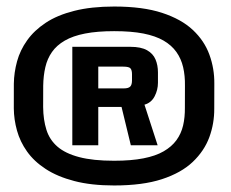

<svg xmlns="http://www.w3.org/2000/svg" viewBox="-20 -761 710 591"><path d="M331.2 -190.1Q419.3 -190.1 478.5 -209.5Q537.8 -228.9 573.3 -262.6Q608.8 -296.4 624.4 -338.8Q639.9 -381.2 639.5 -427.3L639.7 -503.3Q640.2 -549.8 624.6 -592.6Q609.1 -635.5 573.6 -668.8Q538.1 -702.1 478.7 -721.5Q419.4 -740.9 331.4 -740.9Q260.9 -740.9 208.6 -727.6Q156.2 -714.4 120.8 -690.9Q85.3 -667.4 63.6 -636.9Q41.8 -606.4 32.5 -572.1Q23.1 -537.8 22.6 -503.3L22.5 -427.3Q22.8 -393.2 32.3 -359.1Q41.7 -325 63.2 -294.7Q84.7 -264.3 120.6 -240.9Q156.4 -217.4 208.6 -203.8Q260.8 -190.1 331.2 -190.1ZM331.2 -266.2Q266.2 -266.2 223.8 -277.4Q181.3 -288.5 156.9 -309.6Q132.5 -330.7 122.9 -361.5Q113.2 -392.3 112.8 -431.2L113 -497.1Q113.5 -528.2 119.6 -554.3Q125.6 -580.4 140 -600.9Q154.3 -621.4 179.4 -636Q204.4 -650.5 242 -657.8Q279.5 -665.1 331.4 -665.1Q384.1 -665.1 421.5 -657.8Q458.8 -650.4 483.6 -636Q508.3 -621.6 523 -600.9Q537.6 -580.3 543.7 -554.2Q549.8 -528 549.3 -496.8L549.1 -430.1Q549.5 -399.9 543.6 -374.7Q537.7 -349.6 523.1 -329.5Q508.4 -309.4 483.7 -295.2Q459.1 -280.9 421.5 -273.6Q384 -266.2 331.2 -266.2ZM202.6 -313.9H282.5V-431.9H354.1L382.7 -313.9H465.2L424.7 -438.8Q445.6 -444.6 455.9 -464.4Q466.2 -484.2 466.2 -506.3V-538.2Q466.2 -560.4 458.6 -578.2Q451.1 -596 432.6 -606.4Q414 -616.9 381.2 -616.9H202.6ZM282.5 -488.9V-555.9H359.4Q377.5 -555.9 381.9 -550.2Q386.3 -544.6 386.3 -532.6V-513.8Q386.3 -499.8 380.7 -494.4Q375.2 -488.9 361.2 -488.9Z"/></svg>

Font: Anybody Thin
Style: Regular
Weight: 100
Designer: Tyler Finck
Foundry: Etcetera Type Company
Version: Version 1.114;gftools[0.9.25]